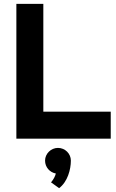

<svg xmlns="http://www.w3.org/2000/svg" viewBox="-20 -720 603 997"><path d="M555 -140H205V-700H65V0H555ZM348 114C348 78 318 48 281 48C245 48 214 78 214 114C214 148 238 175 270 181C266 196 259 210 245 227L287 257C331 224 348 160 348 114Z"/></svg>

Font: Righteous
Style: Regular
Weight: 400
Designer: Astigmatic (AOETI)
Foundry: Astigmatic (AOETI)
Version: Version 1.000